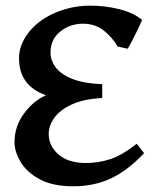

<svg xmlns="http://www.w3.org/2000/svg" viewBox="-20 -650 566 685"><path d="M241.7 14.6Q167 14.6 120.6 -11Q74.2 -36.6 53 -73.2Q31.7 -109.9 31.7 -142.1Q31.7 -198.7 65.2 -244.4Q98.6 -290 144 -310.1Q47.9 -344.2 47.9 -441.9Q47.9 -483.9 73.5 -522.2Q99.1 -560.5 142.6 -586.9Q174.3 -606.4 215.8 -618.2Q257.3 -629.9 301.8 -629.9Q354 -629.9 404.8 -617.4Q455.6 -605 486.8 -579.1Q481.9 -566.4 472.4 -546.6Q462.9 -526.9 452.9 -507.6Q442.9 -488.3 435.5 -476.1L399.9 -483.9Q380.4 -517.1 349.9 -541.3Q319.3 -565.4 275.9 -565.4Q230 -565.4 195.1 -537.6Q160.2 -509.8 160.2 -461.9Q160.2 -435.5 177.7 -410.9Q195.3 -386.2 235.8 -369.4Q276.4 -352.5 344.7 -349.6V-300.3Q278.3 -296.9 236.1 -277.3Q193.8 -257.8 173.8 -229.7Q153.8 -201.7 153.8 -171.9Q153.8 -129.4 188.7 -98.9Q223.6 -68.4 287.1 -68.4Q330.1 -68.4 372.3 -81.8Q414.6 -95.2 467.8 -137.2L494.1 -103.5Q435.5 -41.5 375.7 -13.4Q315.9 14.6 241.7 14.6Z"/></svg>

Font: David Libre
Style: Bold
Weight: 700
Designer: Ismar David, J. Victor Gaultney, Annie Olsen and Meir Sadan
Foundry: Monotype Imaging Inc. & SIL International
Version: Version 1.100; ttfautohint (v1.8.4.7-5d5b)